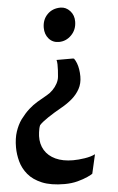

<svg xmlns="http://www.w3.org/2000/svg" viewBox="-65 -791 606 986"><g transform="rotate(-5 238.0 -298.0)"><path d="M331.5 -482.5Q339.5 -471.5 345 -456.8Q350.5 -442 353.2 -424.8Q356 -407.5 356 -388.5Q356 -352.5 340.8 -324.8Q325.5 -297 300.8 -275.8Q276 -254.5 246.5 -238Q205.5 -215 173.8 -193.8Q142 -172.5 128.5 -157.5Q125.5 -151 123.2 -141.5Q121 -132 119.8 -121.8Q118.5 -111.5 118 -102Q116.5 -60.5 135.5 -29Q154.5 2.5 191.8 19.8Q229 37 281.5 37Q308.5 37 341.5 32Q374.5 27 396 16L373.5 114.5Q368 119 347 128.8Q326 138.5 295 146.8Q264 155 227.5 155Q157 155 111.5 136Q66 117 40.5 86.2Q15 55.5 5 18.5Q-5 -18.5 -5 -54.5Q-5 -100.5 6.5 -135Q18 -169.5 36.5 -195.5Q59.5 -226 80.8 -245Q102 -264 125.2 -278Q148.5 -292 176.5 -307.5Q193 -316.5 207.2 -331Q221.5 -345.5 230.8 -363Q240 -380.5 241.5 -397.5Q243 -414 244 -430.5Q245 -447 244.5 -461Q244 -475 241.5 -483.5H324.5ZM354 -671Q353.5 -629.5 326.2 -602Q299 -574.5 262 -574.5Q230 -574.5 210.2 -597.2Q190.5 -620 190.5 -653.5Q190.5 -695.5 217 -722.5Q243.5 -749.5 285 -749.5Q313 -749.5 333.8 -727Q354.5 -704.5 354 -671Z"/></g></svg>

Font: Merriweather Light 18pt Black
Style: Italic
Weight: 900
Italic angle: -7.8°
Version: Version 2.101